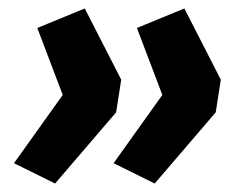

<svg xmlns="http://www.w3.org/2000/svg" viewBox="-20 -495 586 453"><path d="M110 -62 13 -110 128 -271 68 -429 180 -475 266 -307 254 -230ZM345 -62 248 -110 363 -271 303 -429 415 -475 501 -307 489 -230Z"/></svg>

Font: Nunito Sans 8pt ExtraBold
Style: Italic
Weight: 800
Italic angle: -9°
Version: Version 3.101;gftools[0.9.27]